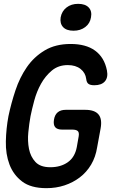

<svg xmlns="http://www.w3.org/2000/svg" viewBox="-20 -970 640 1000"><path d="M390 -261Q393 -281 384.5 -288Q376 -295 356 -295H304Q278 -295 267.5 -307.5Q257 -320 261 -346Q265 -372 280.5 -385Q296 -398 322 -398H424Q473 -398 493 -374Q513 -350 504 -301L486 -203Q478 -152 454.5 -112.5Q431 -73 395.5 -46Q360 -19 316 -4.5Q272 10 222 10Q141 10 95.5 -24.5Q50 -59 29.5 -113Q9 -167 10.5 -234Q12 -301 24 -365Q38 -432 60.5 -499.5Q83 -567 120 -620.5Q157 -674 213 -707.5Q269 -741 348 -741Q387 -741 419 -732.5Q451 -724 475 -706.5Q499 -689 514.5 -663.5Q530 -638 537 -603Q544 -567 526.5 -546.5Q509 -526 471 -526Q451 -526 441 -533Q431 -540 429 -559Q425 -591 399.5 -611Q374 -631 333 -631Q284 -631 250 -602.5Q216 -574 193.5 -533.5Q171 -493 158.5 -446.5Q146 -400 139 -365Q132 -327 127.5 -281Q123 -235 131 -194.5Q139 -154 164.5 -126.5Q190 -99 242 -99Q296 -99 333 -125Q370 -151 380 -204ZM363 -810Q326 -810 308.5 -829Q291 -848 296 -880Q302 -912 326.5 -931Q351 -950 387 -950Q424 -950 442 -931Q460 -912 454 -880Q449 -848 424 -829Q399 -810 363 -810Z"/></svg>

Font: Maple Mono NL SemiBold
Style: Italic
Weight: 600
Italic angle: -10°
Monospace: yes
Designer: subframe7536
Version: Version 7.000